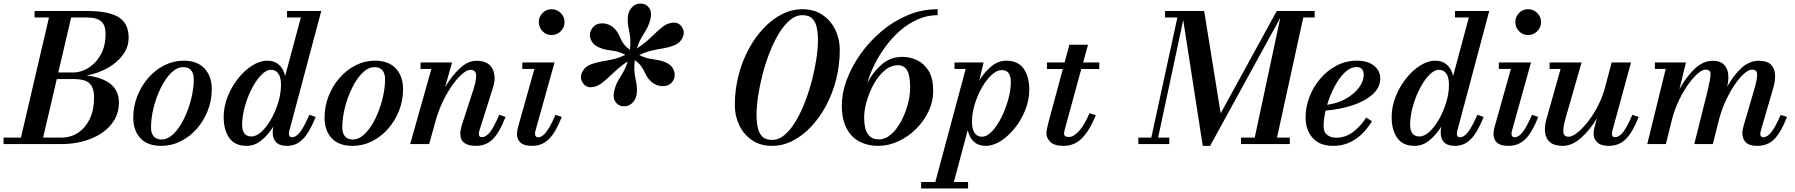

<svg xmlns="http://www.w3.org/2000/svg" viewBox="-66 -812 10118 1082"><path d="M278.5 0H-46V-36.5H52L210 -713.5H129V-750H424Q548 -750 603.5 -714.5Q659 -679 659 -600Q659 -547 626.8 -503Q594.5 -459 540.8 -428.8Q487 -398.5 422 -386.5Q504 -378 554 -341Q604 -304 604 -235Q604 -178.5 577.8 -135Q551.5 -91.5 506 -61.2Q460.5 -31 402 -15.5Q343.5 0 278.5 0ZM422.5 -713.5H335L262.5 -403.5H348.5Q377 -403.5 408.5 -417Q440 -430.5 467.5 -457.8Q495 -485 512 -525.5Q529 -566 529 -620Q529 -670 504.2 -691.8Q479.5 -713.5 422.5 -713.5ZM350 -366.5H254L177 -36.5H278.5Q333 -36.5 374.8 -64.5Q416.5 -92.5 440.2 -142.8Q464 -193 464 -260Q464 -304.5 450.2 -327.5Q436.5 -350.5 410.8 -358.5Q385 -366.5 350 -366.5Z M843.5 10Q764.5 10 724.8 -33.5Q685 -77 685 -148.5Q685 -212.5 707.8 -270.5Q730.5 -328.5 770 -373.5Q809.5 -418.5 860.5 -444.2Q911.5 -470 968 -470Q1046.5 -470 1087 -425.8Q1127.5 -381.5 1127.5 -310Q1127.5 -246.5 1105 -188.8Q1082.5 -131 1043 -86.2Q1003.5 -41.5 952.2 -15.8Q901 10 843.5 10ZM844.5 -26Q880 -26 912.8 -58.5Q945.5 -91 971 -143Q996.5 -195 1011.2 -254Q1026 -313 1026 -366Q1026 -397 1011.8 -415.2Q997.5 -433.5 966.5 -433.5Q931 -433.5 898.2 -401Q865.5 -368.5 840 -316.5Q814.5 -264.5 799.8 -205.5Q785 -146.5 785 -93.5Q785 -62.5 799.5 -44.2Q814 -26 844.5 -26Z M1713 -153Q1678 -65 1640.5 -27.5Q1603 10 1552 10Q1510 10 1490.5 -9.8Q1471 -29.5 1471 -64.5Q1471 -68 1471.2 -75.8Q1471.5 -83.5 1473 -91.5L1474 -98.5Q1445.5 -52 1407.2 -21Q1369 10 1324 10Q1257.5 10 1226 -34.8Q1194.5 -79.5 1194.5 -152.5Q1194.5 -210 1216.5 -266.2Q1238.5 -322.5 1274.8 -368.5Q1311 -414.5 1354.5 -442.2Q1398 -470 1440.5 -470Q1480.5 -470 1506 -447.2Q1531.5 -424.5 1541 -384L1629.5 -713.5H1551.5V-750H1744.5L1564 -73Q1562 -65.5 1562 -57.5Q1562 -50 1566 -44.2Q1570 -38.5 1580.5 -38.5Q1602.5 -38.5 1625.2 -68Q1648 -97.5 1677.5 -165ZM1517.5 -334Q1517.5 -376.5 1502.5 -397.5Q1487.5 -418.5 1461.5 -418.5Q1433.5 -418.5 1404.8 -388.2Q1376 -358 1351.8 -310.2Q1327.5 -262.5 1313 -209Q1298.5 -155.5 1298.5 -109Q1298.5 -78.5 1311 -60.8Q1323.5 -43 1351 -43Q1379 -43 1408.2 -70.2Q1437.5 -97.5 1462.2 -141.2Q1487 -185 1502.2 -235.8Q1517.5 -286.5 1517.5 -334Z M1921.5 10Q1842.5 10 1802.8 -33.5Q1763 -77 1763 -148.5Q1763 -212.5 1785.8 -270.5Q1808.5 -328.5 1848 -373.5Q1887.5 -418.5 1938.5 -444.2Q1989.5 -470 2046 -470Q2124.5 -470 2165 -425.8Q2205.5 -381.5 2205.5 -310Q2205.5 -246.5 2183 -188.8Q2160.5 -131 2121 -86.2Q2081.5 -41.5 2030.2 -15.8Q1979 10 1921.5 10ZM1922.5 -26Q1958 -26 1990.8 -58.5Q2023.5 -91 2049 -143Q2074.5 -195 2089.2 -254Q2104 -313 2104 -366Q2104 -397 2089.8 -415.2Q2075.5 -433.5 2044.5 -433.5Q2009 -433.5 1976.2 -401Q1943.5 -368.5 1918 -316.5Q1892.5 -264.5 1877.8 -205.5Q1863 -146.5 1863 -93.5Q1863 -62.5 1877.5 -44.2Q1892 -26 1922.5 -26Z M2365 -423.5H2304V-460H2481.5L2442 -320.5Q2479 -383.5 2524.8 -426.5Q2570.5 -469.5 2620 -469.5Q2685 -469.5 2708.5 -425.5Q2732 -381.5 2712.5 -319.5L2635.5 -75.5Q2632.5 -66 2632.5 -57Q2632.5 -39 2649 -39Q2673.5 -39 2696 -68.2Q2718.5 -97.5 2747.5 -165L2783 -153Q2748.5 -64.5 2710.8 -27.2Q2673 10 2615 10Q2528 10 2528 -59Q2528 -69 2530.5 -82Q2533 -95 2535.5 -103.5L2602 -308Q2620.5 -366 2616.8 -392.2Q2613 -418.5 2585.5 -418.5Q2566.5 -418.5 2540.5 -396.8Q2514.5 -375 2486.8 -337Q2459 -299 2434.2 -249.5Q2409.5 -200 2392.5 -144L2352.5 0H2245.5Z M2970.5 -687.5Q2970.5 -717 2991.2 -738.5Q3012 -760 3042.5 -760Q3073 -760 3094.2 -738.5Q3115.5 -717 3115.5 -687.5Q3115.5 -658 3094.2 -636.2Q3073 -614.5 3042.5 -614.5Q3012 -614.5 2991.2 -636.2Q2970.5 -658 2970.5 -687.5ZM3100 -153Q3065 -65 3026.8 -27.5Q2988.5 10 2931 10Q2887.5 10 2867.5 -8Q2847.5 -26 2847.5 -55.5Q2847.5 -66 2848.8 -75.2Q2850 -84.5 2852.5 -92.5L2945.5 -423.5H2877.5V-460H3059L2951.5 -75Q2949 -66 2949 -58Q2949 -38.5 2967.5 -38.5Q2989.5 -38.5 3012.2 -68Q3035 -97.5 3064.5 -165Z M3396 -302Q3404 -334.5 3418 -358.5Q3432 -382.5 3446.8 -407.2Q3461.5 -432 3471 -466Q3437.5 -443.5 3414.5 -423.2Q3391.5 -403 3371 -383.2Q3350.5 -363.5 3324.5 -343Q3295.5 -321.5 3264.2 -320.5Q3233 -319.5 3216 -349Q3199.5 -377 3216 -408Q3232.5 -439 3268.5 -451Q3300 -462 3328.8 -466.5Q3357.5 -471 3388.5 -477.8Q3419.5 -484.5 3458 -503Q3432 -516 3413.8 -520.8Q3395.5 -525.5 3380.2 -527.2Q3365 -529 3348 -532.2Q3331 -535.5 3308 -545.5Q3275 -560 3263.2 -589.8Q3251.5 -619.5 3267.5 -647Q3284.5 -676.5 3318.5 -680Q3352.5 -683.5 3382.5 -663.5Q3403 -647.5 3412.8 -631.2Q3422.5 -615 3429.5 -598.8Q3436.5 -582.5 3448 -565.8Q3459.5 -549 3483.5 -531.5Q3487.5 -565 3486.2 -587Q3485 -609 3481.5 -626.2Q3478 -643.5 3474.8 -661.8Q3471.5 -680 3471.5 -705.5Q3471.5 -742.5 3492 -767.2Q3512.5 -792 3544.5 -792Q3574.5 -792 3591.8 -768.2Q3609 -744.5 3599 -703Q3591 -670.5 3576.8 -646.5Q3562.5 -622.5 3548 -597.8Q3533.5 -573 3523.5 -539Q3557.5 -561.5 3580.5 -581.8Q3603.5 -602 3623.8 -621.8Q3644 -641.5 3670 -662.5Q3699 -683.5 3730.5 -684.5Q3762 -685.5 3779 -656Q3795.5 -628 3779.2 -597Q3763 -566 3727 -554Q3695 -543 3666.2 -538.5Q3637.5 -534 3606.2 -527Q3575 -520 3536.5 -501.5Q3562.5 -489 3580.8 -484.5Q3599 -480 3614.2 -478Q3629.5 -476 3646.5 -472.8Q3663.5 -469.5 3687 -460Q3720 -445.5 3731.5 -415.5Q3743 -385.5 3727.5 -358Q3710 -329 3676.2 -326.8Q3642.5 -324.5 3614 -344Q3593 -360 3583 -375.8Q3573 -391.5 3565.8 -407.2Q3558.5 -423 3546.8 -439.5Q3535 -456 3511.5 -473Q3507.5 -440 3508.8 -417.8Q3510 -395.5 3513.5 -378.5Q3517 -361.5 3520.2 -343.2Q3523.5 -325 3523.5 -299.5Q3523.5 -262.5 3502.8 -237.8Q3482 -213 3450.5 -213Q3420.5 -213 3403 -237Q3385.5 -261 3396 -302Z M4455.5 -760Q4522 -760 4569.2 -728Q4616.5 -696 4641.5 -644Q4666.5 -592 4666.5 -531Q4666.5 -444.5 4646 -364.2Q4625.5 -284 4589 -216Q4552.5 -148 4504.2 -97.2Q4456 -46.5 4400.2 -18.2Q4344.5 10 4285.5 10Q4219 10 4172 -22Q4125 -54 4100 -106.2Q4075 -158.5 4075 -219Q4075 -305.5 4095.5 -385.8Q4116 -466 4152.5 -534Q4189 -602 4237 -652.8Q4285 -703.5 4340.8 -731.8Q4396.5 -760 4455.5 -760ZM4455.5 -726.5Q4418.5 -726.5 4385 -698.2Q4351.5 -670 4322.8 -622.2Q4294 -574.5 4270.8 -515Q4247.5 -455.5 4231.2 -392.2Q4215 -329 4206.2 -270.2Q4197.5 -211.5 4197.5 -165.5Q4197.5 -126.5 4204 -94.2Q4210.5 -62 4229.5 -42.8Q4248.5 -23.5 4285.5 -23.5Q4322.5 -23.5 4356 -52Q4389.5 -80.5 4418.2 -128.8Q4447 -177 4470.2 -237Q4493.5 -297 4509.8 -360Q4526 -423 4534.8 -481.5Q4543.5 -540 4543.5 -584.5Q4543.5 -623.5 4537 -655.8Q4530.5 -688 4511.8 -707.2Q4493 -726.5 4455.5 -726.5Z M5193 -300Q5193 -240 5166.8 -184.5Q5140.5 -129 5096 -85Q5051.5 -41 4996 -15.5Q4940.5 10 4882 10Q4824 10 4777.8 -14Q4731.5 -38 4704.8 -88.8Q4678 -139.5 4678 -219.5Q4678 -286.5 4705.2 -360.8Q4732.5 -435 4782.2 -505.8Q4832 -576.5 4899.5 -634Q4967 -691.5 5047.8 -725.8Q5128.5 -760 5218 -760V-726.5Q5159.5 -726.5 5106.2 -703Q5053 -679.5 5007.2 -639.8Q4961.5 -600 4924.8 -550.2Q4888 -500.5 4861.8 -447.5Q4835.5 -394.5 4822 -344.5Q4852.5 -404.5 4902 -448Q4951.5 -491.5 5020 -491.5Q5063 -491.5 5102.8 -472.5Q5142.5 -453.5 5167.8 -411.8Q5193 -370 5193 -300ZM5063 -318.5Q5063 -387 5045.8 -415.8Q5028.5 -444.5 4994.5 -444.5Q4956 -444.5 4922.8 -417.8Q4889.5 -391 4864.2 -348.5Q4839 -306 4823.5 -258.5Q4808 -211 4804.5 -169L4804 -147.5Q4804 -26.5 4886 -26.5Q4923.5 -26.5 4955.5 -54.8Q4987.5 -83 5011.8 -127.8Q5036 -172.5 5049.5 -223Q5063 -273.5 5063 -318.5Z M5125 213.5H5205L5376 -423.5H5313V-460H5477L5453 -359Q5482 -406.5 5520.8 -438.2Q5559.5 -470 5605 -470Q5670.5 -470 5702.5 -425.2Q5734.5 -380.5 5734.5 -307.5Q5734.5 -250 5712.5 -193.8Q5690.5 -137.5 5654 -91.5Q5617.5 -45.5 5574.2 -17.8Q5531 10 5488.5 10Q5448 10 5422.2 -13.5Q5396.5 -37 5387.5 -79L5309.5 213.5H5389.5V250H5125ZM5411.5 -126Q5411.5 -83.5 5426.5 -62.5Q5441.5 -41.5 5467.5 -41.5Q5495.5 -41.5 5524.2 -71.8Q5553 -102 5577 -149.8Q5601 -197.5 5615.8 -251Q5630.5 -304.5 5630.5 -351Q5630.5 -381.5 5618.5 -399.2Q5606.5 -417 5579.5 -417Q5551.5 -417 5522 -389.8Q5492.5 -362.5 5467.5 -318.8Q5442.5 -275 5427 -224.2Q5411.5 -173.5 5411.5 -126Z M6109.5 -163Q6075.5 -78.5 6032.5 -34.2Q5989.5 10 5928 10Q5875.5 10 5853.2 -12Q5831 -34 5831 -60.5Q5831 -70.5 5834 -86Q5837 -101.5 5841 -116.5L5923.5 -423H5834V-460H5933.5L5960.5 -560H6065.5L6038 -460H6129V-423H6027.5L5935 -84.5Q5933.5 -79 5932 -72.2Q5930.5 -65.5 5930.5 -59Q5930.5 -40 5957 -40Q5984 -40 6014.5 -73.2Q6045 -106.5 6073.5 -174Z M6349 -36.5H6422L6569 -713.5H6499.5V-750H6720L6813 -173.5L7129 -750H7342.5V-713.5H7278.5L7130.5 -36.5H7202.5V0H6927.5V-36.5H7005L7149 -711.5L6753.5 10H6712L6602 -699L6460.5 -36.5H6523.5V0H6349Z M7393 -100.5Q7393 -66.5 7413.8 -51.2Q7434.5 -36 7465.5 -36Q7514.5 -36 7557.5 -67.2Q7600.5 -98.5 7633 -149.5L7665.5 -129Q7644 -92.5 7612.8 -60.8Q7581.5 -29 7540.2 -9.5Q7499 10 7447 10Q7370.5 10 7331 -35.2Q7291.5 -80.5 7291.5 -150Q7291.5 -209.5 7313.5 -266.5Q7335.5 -323.5 7375 -369.5Q7414.5 -415.5 7467 -442.8Q7519.5 -470 7580.5 -470Q7643 -470 7677.8 -441Q7712.5 -412 7712.5 -370Q7712.5 -319.5 7670.2 -281Q7628 -242.5 7557.8 -219Q7487.5 -195.5 7404.5 -189Q7393 -140 7393 -100.5ZM7579.5 -434Q7543.5 -434 7511.5 -402.8Q7479.5 -371.5 7454 -322.8Q7428.5 -274 7413 -221.5Q7470.5 -229 7517 -254.8Q7563.5 -280.5 7591.2 -316.8Q7619 -353 7619 -392Q7619 -410.5 7609.2 -422.2Q7599.5 -434 7579.5 -434Z M8295 -153Q8260 -65 8222.5 -27.5Q8185 10 8134 10Q8092 10 8072.5 -9.8Q8053 -29.5 8053 -64.5Q8053 -68 8053.2 -75.8Q8053.5 -83.5 8055 -91.5L8056 -98.5Q8027.5 -52 7989.2 -21Q7951 10 7906 10Q7839.5 10 7808 -34.8Q7776.5 -79.5 7776.5 -152.5Q7776.5 -210 7798.5 -266.2Q7820.5 -322.5 7856.8 -368.5Q7893 -414.5 7936.5 -442.2Q7980 -470 8022.5 -470Q8062.5 -470 8088 -447.2Q8113.5 -424.5 8123 -384L8211.5 -713.5H8133.5V-750H8326.5L8146 -73Q8144 -65.5 8144 -57.5Q8144 -50 8148 -44.2Q8152 -38.5 8162.5 -38.5Q8184.5 -38.5 8207.2 -68Q8230 -97.5 8259.5 -165ZM8099.5 -334Q8099.5 -376.5 8084.5 -397.5Q8069.5 -418.5 8043.5 -418.5Q8015.5 -418.5 7986.8 -388.2Q7958 -358 7933.8 -310.2Q7909.5 -262.5 7895 -209Q7880.5 -155.5 7880.5 -109Q7880.5 -78.5 7893 -60.8Q7905.5 -43 7933 -43Q7961 -43 7990.2 -70.2Q8019.5 -97.5 8044.2 -141.2Q8069 -185 8084.2 -235.8Q8099.5 -286.5 8099.5 -334Z M8473.5 -687.5Q8473.5 -717 8494.2 -738.5Q8515 -760 8545.5 -760Q8576 -760 8597.2 -738.5Q8618.5 -717 8618.5 -687.5Q8618.5 -658 8597.2 -636.2Q8576 -614.5 8545.5 -614.5Q8515 -614.5 8494.2 -636.2Q8473.5 -658 8473.5 -687.5ZM8603 -153Q8568 -65 8529.8 -27.5Q8491.5 10 8434 10Q8390.5 10 8370.5 -8Q8350.5 -26 8350.5 -55.5Q8350.5 -66 8351.8 -75.2Q8353 -84.5 8355.5 -92.5L8448.5 -423.5H8380.5V-460H8562L8454.5 -75Q8452 -66 8452 -58Q8452 -38.5 8470.5 -38.5Q8492.5 -38.5 8515.2 -68Q8538 -97.5 8567.5 -165Z M8847 -460 8758.5 -152.5Q8741.5 -94 8744 -67.8Q8746.5 -41.5 8774.5 -41.5Q8793 -41.5 8820.5 -62.5Q8848 -83.5 8877.8 -120.2Q8907.5 -157 8933.8 -205.2Q8960 -253.5 8976 -308L9016.5 -460H9125.5L9020.5 -75.5Q9018 -66 9018 -57Q9018 -39 9035 -39Q9059 -39 9081.5 -68.2Q9104 -97.5 9133 -165L9168.5 -153Q9134 -65 9095.5 -27.5Q9057 10 8999.5 10Q8955.5 10 8935 -10.2Q8914.5 -30.5 8914.5 -57.5Q8914.5 -74 8919 -91.5L8933 -145Q8894 -79.5 8843.8 -34.8Q8793.5 10 8740.5 10Q8693.5 10 8669.5 -10.2Q8645.5 -30.5 8641.2 -65Q8637 -99.5 8649 -141L8728.5 -423.5H8666.5V-460Z M9586.5 0H9482L9559 -308Q9573 -367.5 9573.8 -393.8Q9574.5 -420 9545.5 -419.5Q9527.5 -420 9502.2 -398.2Q9477 -376.5 9449.8 -339Q9422.5 -301.5 9398.2 -252.2Q9374 -203 9358.5 -148L9322 0H9217L9321 -423.5H9260V-460H9435L9398 -308.5Q9434.5 -376.5 9482.8 -423Q9531 -469.5 9586 -469.5Q9626.5 -469.5 9647.5 -449.5Q9668.5 -429.5 9672.8 -396.2Q9677 -363 9667.5 -323Q9701.5 -385.5 9746.2 -427.5Q9791 -469.5 9846 -469.5Q9891.5 -469.5 9913 -448.8Q9934.5 -428 9937 -394Q9939.5 -360 9928 -319.5L9857 -75.5Q9854 -64.5 9854 -56Q9854 -38.5 9871.5 -38.5Q9893 -38.5 9916.5 -68Q9940 -97.5 9969 -165L10004.5 -153Q9970 -64.5 9932.2 -27.2Q9894.5 10 9836.5 10Q9791.5 10 9772.2 -9.8Q9753 -29.5 9753 -61Q9753 -72 9755.2 -83.2Q9757.5 -94.5 9760 -103.5L9820 -308Q9837 -366.5 9836.2 -393.2Q9835.5 -420 9806.5 -419.5Q9788.5 -419.5 9763.8 -398Q9739 -376.5 9712.5 -338.5Q9686 -300.5 9662.5 -251.2Q9639 -202 9623.5 -146.5Z"/></svg>

Font: Bodoni* 06pt Medium
Style: Italic
Weight: 500
Italic angle: -13°
Version: Version 2.3